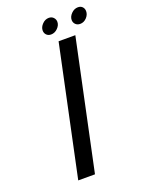

<svg xmlns="http://www.w3.org/2000/svg" viewBox="-153 -895 731 969"><g transform="rotate(-20 212.0 -411.0)"><path d="M94.2 0 241.2 -693.8H331.1L184.1 0ZM184.1 -772Q184.1 -790 199.5 -805.9Q214.8 -821.8 234.9 -821.8Q250 -821.8 259.5 -811.8Q269 -801.8 269 -788.1Q269 -770 253.4 -754.4Q237.8 -738.8 217.8 -738.8Q202.6 -738.8 193.4 -748.3Q184.1 -757.8 184.1 -772ZM339.8 -772Q339.8 -790 355.5 -805.9Q371.1 -821.8 391.1 -821.8Q406.2 -821.8 415 -812.5Q423.8 -803.2 423.8 -789.1Q423.8 -770 408.9 -754.4Q394 -738.8 374 -738.8Q358.9 -738.8 349.4 -748.3Q339.8 -757.8 339.8 -772Z"/></g></svg>

Font: CMU Sans Serif
Style: Oblique
Weight: 500
Italic angle: -12°
Version: Version 0.7.0